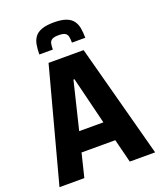

<svg xmlns="http://www.w3.org/2000/svg" viewBox="-161 -996 918 1096"><g transform="rotate(-20 298.5 -447.5)"><path d="M8 0 192 -688H405L589 0H435L399 -143H194L159 0ZM223 -262H370L299 -550H293ZM299 -895Q345 -895 373 -884.5Q401 -874 415 -854.5Q429 -835 433.5 -808.5Q438 -782 438 -751H357Q357 -772 354 -787Q351 -802 339 -809.5Q327 -817 299 -817Q272 -817 259.5 -809.5Q247 -802 244 -787Q241 -772 241 -751H159Q159 -782 163.5 -808.5Q168 -835 182 -854.5Q196 -874 224 -884.5Q252 -895 299 -895Z"/></g></svg>

Font: Saira SemiCondensed
Style: Bold
Weight: 700
Width: 4
Designer: Hector Gatti with collaboration of the Omnibus-Type team
Foundry: Omnibus-Type
Version: Version 1.101